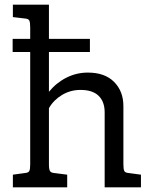

<svg xmlns="http://www.w3.org/2000/svg" viewBox="-20 -800 660 820"><path d="M582 -54V0H427V-320Q427 -366 401 -391Q375 -416 324 -416Q281 -416 245 -394.5Q209 -373 189 -338V-98Q189 -77 193.5 -69.5Q198 -62 212 -61L267 -54V0H35V-54L86 -61Q101 -62 105 -69.5Q109 -77 109 -98V-578H34V-634H109V-683Q109 -705 105 -712.5Q101 -720 86 -721L35 -727V-780H189V-634H364V-578H189V-408Q221 -447 264 -468.5Q307 -490 355 -490Q428 -490 467.5 -450Q507 -410 507 -347V-98Q507 -77 511 -69.5Q515 -62 530 -61Z"/></svg>

Font: Enriqueta
Style: Regular
Weight: 400
Designer: Viviana Monsalve, Gustavo Ibarra
Foundry: 72Puntos
Version: Version 2.000